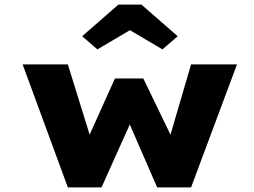

<svg xmlns="http://www.w3.org/2000/svg" viewBox="-20 -812 1099 832"><path d="M274 0 78 -533H274L377 -201L357 -203L478 -472H601L731 -203L711 -202L808 -533H1007L808 0H661L513 -340L573 -341L420 0ZM402 -598 336 -655 493 -792H593L750 -655L684 -598L528 -690H558Z"/></svg>

Font: Lexend Tera ExtraBold
Style: Regular
Weight: 800
Designer: Bonnie Shaver-Troup, Thomas Jockin
Foundry: Lexend
Version: Version 1.007